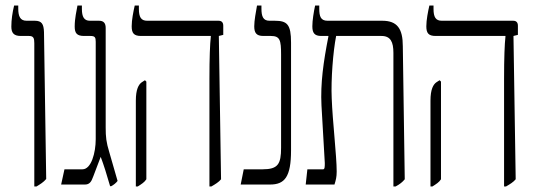

<svg xmlns="http://www.w3.org/2000/svg" viewBox="-20 -667 1941 694"><path d="M104 7H112C125 -1 137 -8 147 -20L139 -551C138 -580 131 -592 106 -592H76C53 -592 46 -608 46 -636V-647H31C25 -622 21 -596 21 -571C21 -549 29 -537 55 -537H85C101 -537 104 -529 104 -511Z M378 6H382C390 2 400 -6 405 -13L375 -117C364 -153 362 -172 362 -206V-566C362 -584 354 -592 338 -592H305C284 -592 276 -606 276 -635V-647H260C257 -629 250 -601 250 -571C250 -547 258 -537 284 -537H307C323 -537 326 -532 326 -516V-164C326 -115 310 -55 278 -55H213L201 0H287C303 0 310 -9 317 -29L344 -100C355 -71 366 -36 378 6Z M737 7H744C758 -1 771 -9 779 -19L771 -537L787 -541V-574C787 -587 780 -592 770 -592H512C490 -592 482 -605 482 -635V-647H467C462 -625 456 -595 456 -572C456 -547 464 -537 490 -537H742V-535C739 -507 737 -458 737 -382ZM471 7H478C492 -2 502 -8 509 -19V-372L504 -377L493 -370C481 -362 471 -344 471 -303Z M850 0H956C1009 0 1032 -27 1032 -124V-513C1032 -579 1018 -592 973 -592H954C931 -592 925 -608 925 -636V-647H909C905 -624 899 -593 899 -572C899 -549 906 -537 932 -537H959C992 -537 996 -522 996 -470V-133C996 -74 985 -55 929 -55H861Z M1085 0H1189C1194 -16 1197 -27 1197 -47C1197 -103 1182 -229 1179 -312C1176 -380 1184 -481 1195 -537H1359C1392 -537 1402 -515 1402 -476V7H1410C1425 -1 1435 -9 1443 -19L1436 -500C1436 -563 1416 -592 1362 -592H1164C1139 -592 1134 -608 1134 -636V-647H1119C1114 -624 1109 -593 1109 -572C1109 -549 1116 -537 1141 -537H1167V-535C1149 -443 1138 -366 1142 -286L1154 -78C1154 -65 1154 -55 1148 -55H1091Z M1802 7H1809C1823 -1 1836 -9 1844 -19L1836 -537L1852 -541V-574C1852 -587 1845 -592 1835 -592H1577C1555 -592 1547 -605 1547 -635V-647H1532C1527 -625 1521 -595 1521 -572C1521 -547 1529 -537 1555 -537H1807V-535C1804 -507 1802 -458 1802 -382ZM1536 7H1543C1557 -2 1567 -8 1574 -19V-372L1569 -377L1558 -370C1546 -362 1536 -344 1536 -303Z"/></svg>

Font: Noto Serif Hebrew ExtraCondensed Light
Style: Regular
Weight: 300
Width: 2
Designer: Monotype Design Team
Foundry: Monotype Imaging Inc.
Version: Version 2.004